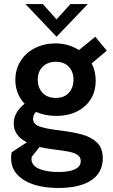

<svg xmlns="http://www.w3.org/2000/svg" viewBox="-20 -717 560 951"><path d="M35 67Q35 48 38 37L113 -12Q48 -45 48 -106Q48 -133 62 -158Q76 -183 102 -203Q56 -252 56 -321Q56 -374 82.5 -415.5Q109 -457 154.5 -479.5Q200 -502 255 -502Q319 -502 371 -469L452 -535L509 -466L434 -403Q454 -365 454 -317Q454 -239 400 -191Q346 -143 259 -143Q202 -143 159 -163Q144 -150 144 -128Q144 -104 170 -93Q196 -82 253 -74Q336 -64 383.5 -51.5Q431 -39 460 -11.5Q489 16 489 67Q489 138 432 176Q375 214 270 214Q161 214 98 174.5Q35 135 35 67ZM344 -322Q344 -362 320.5 -386.5Q297 -411 257 -411Q216 -411 191.5 -386.5Q167 -362 167 -323Q167 -283 190.5 -257.5Q214 -232 257 -232Q298 -232 321 -257.5Q344 -283 344 -322ZM270 135Q322 135 351 121.5Q380 108 380 81Q380 62 365 51Q350 40 322 34.5Q294 29 237 22Q195 16 176 11L137 60Q136 64 136 71Q136 102 172.5 118.5Q209 135 270 135ZM106 -697H192L260 -621L329 -697H415L260 -535Z"/></svg>

Font: Hanken Grotesk SemiBold
Style: Regular
Weight: 600
Designer: Alfredo Marco Pradil
Foundry: Hanken Design Co.
Version: Version 3.014